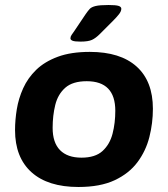

<svg xmlns="http://www.w3.org/2000/svg" viewBox="-20 -738 670 766"><path d="M293 8Q171 8 105.5 -51Q40 -110 40 -219Q40 -259 47 -302Q54 -345 72.5 -386Q91 -427 124.5 -459.5Q158 -492 210.5 -511.5Q263 -531 338 -531Q460 -531 525 -472.5Q590 -414 590 -304Q590 -247 576 -191.5Q562 -136 528.5 -91Q495 -46 437.5 -19Q380 8 293 8ZM305 -109Q360 -109 389 -135.5Q418 -162 429 -204.5Q440 -247 440 -296Q440 -414 326 -414Q270 -414 240.5 -388Q211 -362 200.5 -319.5Q190 -277 190 -228Q190 -169 219.5 -139Q249 -109 305 -109ZM301 -572Q278 -572 269.5 -575.5Q261 -579 261 -585Q261 -592 265.5 -598.5Q270 -605 277 -615L322 -682Q331 -695 338 -702.5Q345 -710 361.5 -714Q378 -718 413 -718Q442 -718 453 -714.5Q464 -711 464 -703Q464 -693 454.5 -681Q445 -669 431 -655L378 -602Q362 -586 347 -579Q332 -572 301 -572Z"/></svg>

Font: Asap Semi Expanded Semi Expanded Regular
Style: Bold Italic
Weight: 700
Width: 6
Italic angle: -6°
Designer: Pablo Cosgaya
Foundry: Omnibus-Type
Version: Version 3.001; ttfautohint (v1.8.4.7-5d5b)